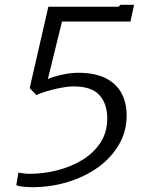

<svg xmlns="http://www.w3.org/2000/svg" viewBox="-20 -775 624 802"><path d="M113 7Q101 7 82 5.5Q63 4 48 -1L57 -54Q70 -52 80.5 -50.5Q91 -49 103 -49Q162.5 -49 220 -63.8Q277.5 -78.5 324.8 -107.5Q372 -136.5 400 -179.8Q428 -223 428 -280Q428 -341.5 395.2 -377.8Q362.5 -414 288 -414Q264 -414 233.8 -408.2Q203.5 -402.5 176 -394.2Q148.5 -386 132 -378L104 -407L182 -747H475L484 -755H540L525 -685H239L180 -445Q203.5 -455 239.2 -463Q275 -471 307 -471Q377 -471 421.8 -448.2Q466.5 -425.5 487.8 -385.2Q509 -345 509 -293Q509 -226.5 477 -171.2Q445 -116 389.8 -76.2Q334.5 -36.5 263.2 -14.8Q192 7 113 7Z"/></svg>

Font: Koeln Type Sans Light
Style: Italic
Weight: 300
Italic angle: -7.5°
Designer: Eben Sorkin
Foundry: Eben Sorkin
Version: Version 2.001